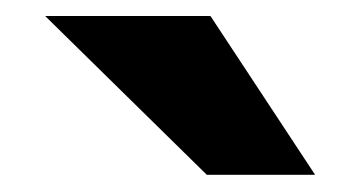

<svg xmlns="http://www.w3.org/2000/svg" viewBox="-20 -736 438 234"><path d="M35 -716.5H236.5L364 -523H232Z"/></svg>

Font: Overused Grotesk ExtraBold
Style: Regular
Weight: 800
Version: Version 0.004